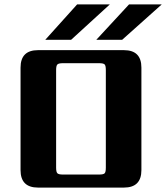

<svg xmlns="http://www.w3.org/2000/svg" viewBox="-20 -849 752 869"><path d="M152 -622H541Q620 -622 620 -543V-79Q620 0 541 0H152Q73 0 73 -79V-543Q73 -622 152 -622ZM459 -532Q459 -552 453.5 -557.5Q448 -563 428 -563H265Q246 -563 240 -557.5Q234 -552 234 -532V-90Q234 -70 240 -64.5Q246 -59 265 -59H428Q448 -59 453.5 -64.5Q459 -70 459 -90ZM329 -829H477L302 -669H185ZM564 -829H712L533 -669H416Z"/></svg>

Font: Sarpanch
Style: Bold
Weight: 700
Designer: Manushi Parikh (Devanagari and Latin), Jyotish Sonowal (Devanagari)
Foundry: Indian Type Foundry
Version: Version 2.004;PS 1.0;hotconv 1.0.78;makeotf.lib2.5.61930; tt